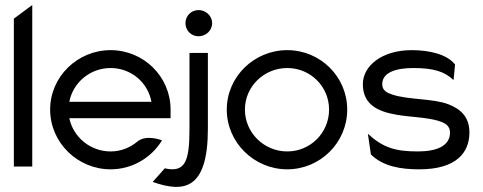

<svg xmlns="http://www.w3.org/2000/svg" viewBox="-20 -661 1915 762"><path d="M35 0H108V-641L35 -587Z M179 -226C179 -95 288 11 419 11C505 11 581 -35 623 -104C623 -104 561 -129 525 -99C496 -75 460 -60 419 -60C339 -60 271 -116 255 -192H657V-226C657 -357 550 -462 419 -462C288 -462 179 -357 179 -226ZM255 -257C270 -334 338 -391 419 -391C500 -391 567 -334 581 -257Z M586 61C710 105 805 92 805 -150V-451H732V-150C732 -23 716 26 634 7ZM716 -569C716 -540 739 -517 768 -517C797 -517 822 -540 822 -569C822 -598 797 -621 768 -621C739 -621 716 -598 716 -569Z M880 -226C880 -95 989 11 1120 11C1251 11 1358 -95 1358 -226C1358 -357 1251 -462 1120 -462C989 -462 880 -357 880 -226ZM952 -226C952 -318 1028 -391 1120 -391C1212 -391 1286 -318 1286 -226C1286 -134 1212 -60 1120 -60C1028 -60 952 -134 952 -226Z M1420 -327C1420 -245 1482 -218 1552 -206C1606 -196 1676 -196 1724 -180C1746 -173 1766 -162 1766 -135C1766 -80 1710 -60 1638 -60C1549 -60 1500 -75 1440 -130L1452 -48C1501 0 1571 11 1644 11C1793 11 1843 -57 1843 -135C1843 -199 1806 -229 1760 -247C1698 -271 1601 -264 1536 -286C1515 -293 1497 -302 1497 -327C1497 -375 1555 -391 1620 -391C1701 -391 1745 -377 1780 -343L1786 -405C1753 -447 1681 -462 1614 -462C1495 -462 1420 -399 1420 -327Z"/></svg>

Font: Charger Pro
Style: Regular
Weight: 400
Designer: Jasper
Foundry: Cannot Into Space Fonts
Version: Version 1.09